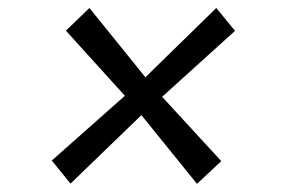

<svg xmlns="http://www.w3.org/2000/svg" viewBox="-20 -560 709 482"><path d="M474.5 -98.5 335 -271 157 -99 110 -157 293.5 -319.5 145.5 -483 204.5 -540 345 -366 523 -540 570 -482.5 387 -317 535.5 -155.5Z"/></svg>

Font: Merriweather 28pt Medium
Style: Italic
Weight: 500
Italic angle: -7.8°
Version: Version 2.101